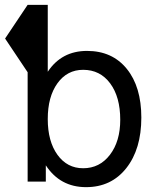

<svg xmlns="http://www.w3.org/2000/svg" viewBox="-20 -749 633 792"><path d="M323 -461Q257 -461 217 -405.5Q177 -350 177 -258Q177 -166 217 -110.5Q257 -55 323 -55Q391 -55 433.5 -110.5Q476 -166 476 -255Q476 -349 434.5 -405Q393 -461 323 -461ZM94 -729H177V-453Q234 -539 339 -539Q443 -539 503 -465Q563 -391 563 -264Q563 -134 501 -55.5Q439 23 335 23Q228 23 169 -67V0H94V-451L1 -590Z"/></svg>

Font: ColatingCofangSans
Style: Regular
Weight: 400
Foundry: GNU
Version: Version 412.227;June 27, 2022;FontCreator 11.0.0.2412 32-bit